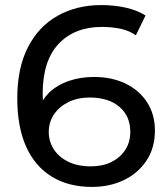

<svg xmlns="http://www.w3.org/2000/svg" viewBox="-20 -728 657 756"><path d="M342 8Q249 8 183 -33Q117 -74 82.5 -151.5Q48 -229 48 -341Q48 -460 90 -542Q132 -624 207 -666Q282 -708 379 -708Q429 -708 474.5 -698Q520 -688 553 -667L515 -589Q488 -608 453.5 -615Q419 -622 381 -622Q274 -622 211 -555.5Q148 -489 148 -358Q148 -347 149 -333Q159 -349 173 -363Q206 -394 251.5 -409.5Q297 -425 350 -425Q420 -425 474 -399Q528 -373 559 -325.5Q590 -278 590 -213Q590 -146 557 -96Q524 -46 468 -19Q412 8 342 8ZM338 -73Q384 -73 418.5 -90Q453 -107 473 -137.5Q493 -168 493 -209Q493 -271 450 -307.5Q407 -344 333 -344Q286 -344 249.5 -326Q213 -308 192.5 -277.5Q172 -247 172 -208Q172 -172 191 -141.5Q210 -111 247 -92Q284 -73 338 -73Z"/></svg>

Font: Montserrat Z Med
Style: Regular
Weight: 500
Designer: Julieta Ulanovsky
Foundry: Julieta Ulanovsky
Version: Version 8.000